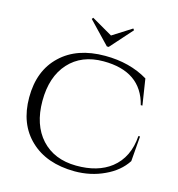

<svg xmlns="http://www.w3.org/2000/svg" viewBox="-117 -893 938 1009"><g transform="rotate(15 352.5 -388.5)"><path d="M490 -783 484 -791 380 -725 266 -791 260 -783 374 -664H384ZM665 -252 654 -115Q615 -55 541 -21Q467 14 379 14Q226 13 138 -71Q49 -155 49 -300Q49 -446 138 -530Q226 -614 379 -614Q513 -614 613 -554L635 -412H626Q583 -584 378 -584Q259 -584 190 -508Q121 -432 121 -300Q121 -170 190 -94Q260 -18 379 -17Q497 -16 569 -72Q648 -134 656 -252Z"/></g></svg>

Font: Cinzel(RUS BY LYAJKA)
Style: Regular
Weight: 400
Designer: Natanael Gama
Version: Version 1.001;PS 001.001;hotconv 1.0.56;makeotf.lib2.0.21325